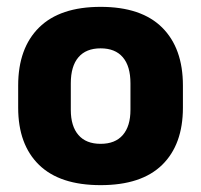

<svg xmlns="http://www.w3.org/2000/svg" viewBox="-20 -526 586 560"><path d="M273.5 14Q154.5 14 93.8 -45.2Q33 -104.5 33 -212V-276.5Q33 -385.5 94 -445.8Q155 -506 273.5 -506Q392 -506 452.8 -445.8Q513.5 -385.5 513.5 -276.5V-212Q513.5 -104.5 453 -45.2Q392.5 14 273.5 14ZM273.5 -106.5Q316 -106.5 338.2 -132.2Q360.5 -158 360.5 -205.5V-283Q360.5 -333 338.2 -359Q316 -385 273.5 -385Q231 -385 208.8 -359Q186.5 -333 186.5 -283V-205.5Q186.5 -158 208.8 -132.2Q231 -106.5 273.5 -106.5Z"/></svg>

Font: Anek Tamil Medium
Style: Bold
Weight: 700
Version: Version 1.003